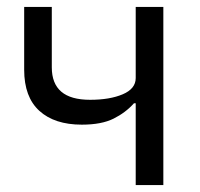

<svg xmlns="http://www.w3.org/2000/svg" viewBox="-20 -536 578 556"><path d="M373 0V-237H368Q344 -210 309 -192.5Q274 -175 217 -175Q138 -175 94 -215Q50 -255 50 -334V-516H130V-341Q130 -294 157.5 -270.5Q185 -247 241 -247Q298 -247 335.5 -263Q373 -279 373 -310V-516H453V0Z"/></svg>

Font: IBM Plex Sans Var
Style: Regular
Weight: 400
Designer: Mike Abbink, Paul van der Laan, Pieter van Rosmalen
Foundry: Bold Monday
Version: Version 3.000